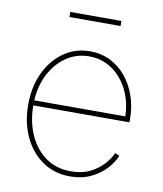

<svg xmlns="http://www.w3.org/2000/svg" viewBox="-80 -764 713 839"><g transform="rotate(10 276.0 -344.0)"><path d="M286.6 10.3Q217.3 10.3 164.6 -26.1Q111.8 -62.5 82.5 -125.2Q53.2 -188 53.2 -267.1Q53.2 -346.2 82.5 -408.7Q111.8 -471.2 163.1 -507.3Q214.4 -543.5 279.8 -543.5Q328.1 -543.5 368.7 -523.7Q409.2 -503.9 439.2 -468Q469.2 -432.1 485.8 -384.3Q502.4 -336.4 502.4 -279.8V-267.6H64.9V-290H489.3L480 -282.2Q480 -349.6 453.9 -403.8Q427.7 -458 382.6 -489.5Q337.4 -521 279.8 -521Q222.2 -521 176 -488.5Q129.9 -456.1 102.8 -399.7Q75.7 -343.3 75.7 -271V-269Q75.7 -197.3 101.1 -139.2Q126.5 -81.1 173.8 -46.6Q221.2 -12.2 286.6 -12.2Q335.4 -12.2 371.1 -29.8Q406.7 -47.4 430.4 -73.5Q454.1 -99.6 464.4 -124.5L484.4 -115.7Q472.2 -85.9 445.6 -56.9Q418.9 -27.8 378.9 -8.8Q338.9 10.3 286.6 10.3ZM391.1 -697.8V-675.3H164.1V-697.8Z"/></g></svg>

Font: Inter 20pt Thin
Style: Regular
Weight: 250
Version: Version 4.001;git-66647c0bb